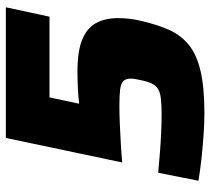

<svg xmlns="http://www.w3.org/2000/svg" viewBox="-52 -676 736 673"><g transform="rotate(-90 316.5 -340.0)"><path d="M255 8Q220 8 178 5Q136 2 94.5 -2.5Q53 -7 19 -13L47 -154Q80 -151 117 -148Q154 -145 189.5 -143.5Q225 -142 250 -142Q285 -142 306.5 -144.5Q328 -147 340.5 -154.5Q353 -162 360 -177Q367 -192 372 -217Q374 -227 375.5 -235Q377 -243 377 -250Q377 -268 368 -276.5Q359 -285 338 -287.5Q317 -290 281 -290Q253 -290 218.5 -288.5Q184 -287 149 -285Q114 -283 83 -280L169 -688H627L594 -535H311L289 -431Q313 -434 342.5 -435.5Q372 -437 402 -437Q473 -437 513.5 -420.5Q554 -404 571.5 -372Q589 -340 589 -295Q589 -277 587 -257.5Q585 -238 580 -217Q567 -159 548 -116.5Q529 -74 495 -46.5Q461 -19 403.5 -5.5Q346 8 255 8Z"/></g></svg>

Font: Saira Thin ExtraBold
Style: Italic
Weight: 800
Italic angle: -12°
Version: Version 1.101